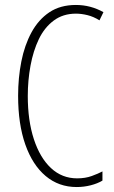

<svg xmlns="http://www.w3.org/2000/svg" viewBox="-20 -795 461 774"><path d="M286 -740Q234 -740 196.5 -712Q159 -684 136.5 -637Q114 -590 103 -530.5Q92 -471 92 -408Q92 -309 116.5 -234Q141 -159 185.5 -117.5Q230 -76 291 -76Q324 -76 350 -85.5Q376 -95 393 -104V-67Q373 -55 345.5 -48Q318 -41 289 -41Q217 -41 164 -85.5Q111 -130 82 -212.5Q53 -295 53 -409Q53 -481 66 -547Q79 -613 107 -664.5Q135 -716 179 -745.5Q223 -775 286 -775Q345 -775 397 -746L381 -713Q357 -728 332.5 -734Q308 -740 286 -740Z"/></svg>

Font: Noto Sans Tamil UI ExtraCondensed ExtraLight
Style: Regular
Weight: 200
Width: 2
Designer: Jelle Bosma - Monotype Design Team
Foundry: Monotype Imaging Inc.
Version: Version 2.004; ttfautohint (v1.8.4.7-5d5b)